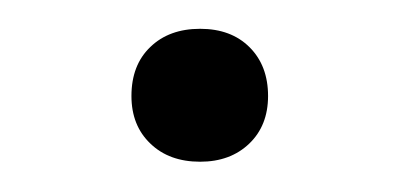

<svg xmlns="http://www.w3.org/2000/svg" viewBox="-20 -344 270 130"><path d="M115.5 -234.5Q94.5 -234.5 81.8 -246.8Q69 -259 69 -279Q69 -300 81.8 -312.2Q94.5 -324.5 115.5 -324.5Q136.5 -324.5 149 -312Q161.5 -299.5 161.5 -279Q161.5 -259 148.8 -246.8Q136 -234.5 115.5 -234.5Z"/></svg>

Font: Encode Sans SemiExpanded Light
Style: Regular
Weight: 300
Width: 6
Designer: Multiple Designers
Foundry: Impallari Type
Version: Version 3.002